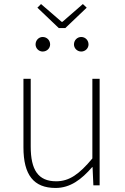

<svg xmlns="http://www.w3.org/2000/svg" viewBox="-20 -917 617 950"><path d="M255 13C328 13 383 -29 436 -90H438L442 0H473V-527H437V-133C372 -55 323 -20 258 -20C169 -20 132 -76 132 -192V-527H96V-188C96 -51 147 13 255 13ZM271 -778H303L409 -879L390 -897L289 -809H285L183 -897L165 -879ZM191 -662C212 -662 228 -678 228 -697C228 -718 212 -734 191 -734C172 -734 156 -718 156 -697C156 -678 172 -662 191 -662ZM382 -662C402 -662 418 -678 418 -697C418 -718 402 -734 382 -734C362 -734 346 -718 346 -697C346 -678 362 -662 382 -662Z"/></svg>

Font: Noto Sans JP Thin
Style: Regular
Weight: 100
Designer: Ryoko NISHIZUKA 西塚涼子 (kana, bopomofo & ideographs); Paul D. Hunt (Latin, Greek & Cyrillic); Sandoll Communications 산돌커뮤니
Foundry: Adobe
Version: Version 2.004;hotconv 1.0.118;makeotfexe 2.5.65603